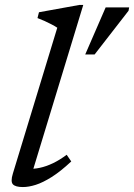

<svg xmlns="http://www.w3.org/2000/svg" viewBox="-20 -746 542 776"><path d="M211.5 -634Q202.5 -640 189.2 -647Q176 -654 161 -660.8Q146 -667.5 131.5 -673L137.5 -696.5L300.5 -726H316.5L108 -41.5L96 -64Q116 -62.5 141 -67.8Q166 -73 193.8 -86.2Q221.5 -99.5 249.5 -120.5L268 -93.5Q224.5 -53 188.8 -30.5Q153 -8 124.5 1Q96 10 72.5 10Q42.5 10 32.2 -1Q22 -12 32 -44.5ZM324.5 -526 407 -716H502L499.5 -702.5L362.5 -526Z"/></svg>

Font: Newsreader 12pt
Style: Italic
Weight: 400
Italic angle: -17°
Version: Version 1.003